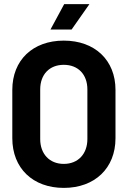

<svg xmlns="http://www.w3.org/2000/svg" viewBox="-20 -906 631 936"><path d="M291 10C442 10 543 -86 543 -232V-468C543 -613 442 -708 291 -708C140 -708 40 -613 40 -468V-232C40 -86 140 10 291 10ZM176 -228V-470C176 -543 221 -590 291 -590C361 -590 406 -543 406 -470V-228C406 -156 361 -107 291 -107C221 -107 176 -156 176 -228ZM226 -762H329L416 -886H293Z"/></svg>

Font: Vanilla Cream ExtraBold
Style: Regular
Weight: 800
Designer: Jeremy Tribby, Jinavaṁso
Foundry: Tribby Type
Version: Version 1.422;Glyphs 3.1.2 (3151)